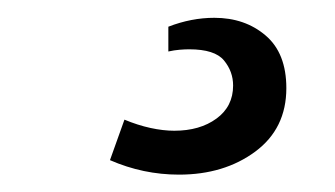

<svg xmlns="http://www.w3.org/2000/svg" viewBox="-20 5 384 220"><path d="M185.1 205.1Q144 205.1 106 188.5L122.6 142.1Q137.7 148.4 152.3 151.6Q167 154.8 179.7 154.8Q209 154.8 228 140.9Q247.1 127 247.1 103Q247.1 86.9 236.6 74.2Q226.1 61.5 196.8 61.5Q191.9 61.5 185.8 62Q179.7 62.5 172.9 64V35.6Q199.2 25.4 225.6 25.4Q260.7 25.4 284.4 45.7Q308.1 65.9 308.1 106Q308.1 152.3 272.5 178.7Q236.8 205.1 185.1 205.1Z"/></svg>

Font: Comme Medium
Style: Regular
Weight: 500
Version: Version 1.000;gftools[0.9.27]